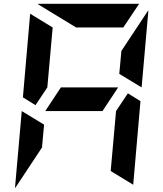

<svg xmlns="http://www.w3.org/2000/svg" viewBox="-20 -1020 856 1006"><path d="M94 -438 211 -367 200 -247 59 -34V-41ZM650 -531 716 -490 678 -52 560 -124 588 -438ZM517 -438H217L299 -562H599ZM166 -469 100 -510 138 -948 256 -876 228 -562ZM605 -633 616 -753 757 -966V-959L722 -562ZM379 -876 177 -999Q178 -999 180.5 -999.5Q183 -1000 184 -1000H709L626 -876Z"/></svg>

Font: DSEG7 Modern Mini
Style: Bold Italic
Weight: 700
Italic angle: -5°
Designer: Keshikan(Twitter:@keshinomi_88pro)
Version: Version 0.46